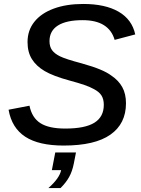

<svg xmlns="http://www.w3.org/2000/svg" viewBox="-20 -718 707 960"><path d="M298.3 9.8Q173.8 9.8 106.2 -34.4Q38.6 -78.6 22.9 -169.4L127.4 -189.5Q139.6 -129.4 181.9 -102.3Q224.1 -75.2 306.2 -75.2Q405.3 -75.2 452.1 -104.5Q499 -133.8 499 -193.8Q499 -222.2 487.3 -240.7Q475.6 -259.3 447.8 -273.4Q431.6 -282.7 402.3 -293Q373 -303.2 330.6 -314.5Q246.1 -337.4 203.1 -362.8Q161.1 -387.7 139.4 -422.6Q117.7 -457.5 117.7 -507.8Q117.7 -566.4 151.9 -609.1Q186 -651.9 248.8 -675Q311.5 -698.2 396 -698.2Q506.3 -698.2 573.2 -659.4Q640.1 -620.6 656.2 -545.9L553.2 -518.6Q539.1 -567.4 499.3 -592.3Q459.5 -617.2 393.1 -617.2Q312 -617.2 269.8 -590.6Q227.5 -564 227.5 -512.2Q227.5 -484.9 240.2 -467.3Q252.9 -449.7 279.8 -436.5Q293.5 -429.7 320.3 -420.9Q347.2 -412.1 387.7 -401.4Q445.3 -385.3 480.5 -370.6Q515.6 -356 537.1 -339.8Q572.8 -315.9 591.3 -282.5Q609.9 -249 609.9 -201.7Q609.9 -99.6 532.2 -44.9Q454.6 9.8 298.3 9.8ZM349.1 99.6Q341.3 139.2 325.4 167.5Q309.6 195.8 282.7 222.2H222.2Q277.8 172.9 285.6 132.8H239.3L256.3 44.4H359.9Z"/></svg>

Font: Arimo Medium
Style: Italic
Weight: 500
Italic angle: -12°
Designer: Steve Matteson
Foundry: Monotype Imaging Inc.
Version: Version 1.33